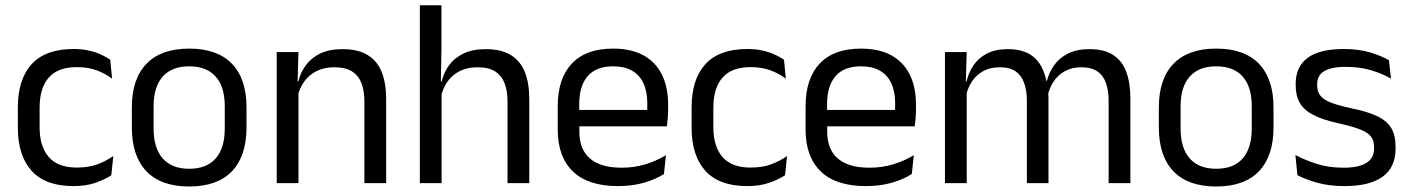

<svg xmlns="http://www.w3.org/2000/svg" viewBox="-20 -682 5250 715"><path d="M254 11Q149 11 97.8 -45.8Q46.5 -102.5 46.5 -206.5V-282.5Q46.5 -387 98 -443.2Q149.5 -499.5 254 -499.5Q285 -499.5 310.5 -493.8Q336 -488 356.2 -478.8Q376.5 -469.5 390.5 -459.5L397.5 -389Q374 -407 341.8 -419.5Q309.5 -432 266 -432Q196 -432 161.8 -393.2Q127.5 -354.5 127.5 -280.5V-208.5Q127.5 -136 161.8 -97Q196 -58 266 -58Q311 -58 343.8 -70.5Q376.5 -83 402 -101L394.5 -29.5Q372.5 -14.5 337 -1.8Q301.5 11 254 11Z M684.5 12.5Q579.5 12.5 525.2 -44.2Q471 -101 471 -207.5V-282Q471 -388 525.5 -444.5Q580 -501 684.5 -501Q789.5 -501 843.8 -444.5Q898 -388 898 -282V-207.5Q898 -101 843.8 -44.2Q789.5 12.5 684.5 12.5ZM684.5 -53.5Q749.5 -53.5 783.2 -92Q817 -130.5 817 -203V-286.5Q817 -358.5 783.2 -396.8Q749.5 -435 684.5 -435Q620 -435 586 -396.8Q552 -358.5 552 -286.5V-203Q552 -130.5 586 -92Q620 -53.5 684.5 -53.5Z M1418 0H1337V-303.5Q1337 -343 1326.2 -371.5Q1315.5 -400 1291.2 -415.8Q1267 -431.5 1225 -431.5Q1186.5 -431.5 1158.2 -417Q1130 -402.5 1112.5 -377.8Q1095 -353 1088 -321.5L1073.5 -379H1091Q1099 -412 1119 -439.2Q1139 -466.5 1172.8 -482.8Q1206.5 -499 1255.5 -499Q1313.5 -499 1349.2 -477Q1385 -455 1401.5 -413.8Q1418 -372.5 1418 -312.5ZM1091.5 0H1010.5V-488H1091.5L1088 -371L1091.5 -366.5Z M1951 0H1870V-303.5Q1870 -343 1859.2 -371.5Q1848.5 -400 1824.2 -415.8Q1800 -431.5 1758 -431.5Q1719.5 -431.5 1691.5 -417Q1663.5 -402.5 1646.2 -377.8Q1629 -353 1622 -321.5L1604 -379H1625Q1632.5 -412 1652.5 -439.2Q1672.5 -466.5 1706.2 -482.8Q1740 -499 1788.5 -499Q1846.5 -499 1882.2 -477Q1918 -455 1934.5 -413.8Q1951 -372.5 1951 -312.5ZM1624.5 0H1543.5V-662.5H1624V-503.5L1621.5 -363.5L1624.5 -357Z M2281.5 11Q2170 11 2113.5 -43.5Q2057 -98 2057 -199.5V-286.5Q2057 -389.5 2109.5 -445.2Q2162 -501 2263 -501Q2331 -501 2376.5 -475.8Q2422 -450.5 2445 -404Q2468 -357.5 2468 -293V-275Q2468 -259 2466.8 -243Q2465.5 -227 2463.5 -211.5H2389Q2390 -235.5 2390.2 -257Q2390.5 -278.5 2390.5 -296.5Q2390.5 -341 2376.2 -371.8Q2362 -402.5 2333.8 -418.8Q2305.5 -435 2263 -435Q2200 -435 2168.5 -398.5Q2137 -362 2137 -294V-247.5L2137.5 -237.5V-191Q2137.5 -160.5 2146.5 -136Q2155.5 -111.5 2174.8 -93.8Q2194 -76 2223.8 -66.8Q2253.5 -57.5 2294.5 -57.5Q2342 -57.5 2383 -70Q2424 -82.5 2460 -104L2452.5 -34Q2420 -13.5 2377 -1.2Q2334 11 2281.5 11ZM2446.5 -211.5H2099.5V-272.5H2446.5Z M2763 11Q2658 11 2606.8 -45.8Q2555.5 -102.5 2555.5 -206.5V-282.5Q2555.5 -387 2607 -443.2Q2658.5 -499.5 2763 -499.5Q2794 -499.5 2819.5 -493.8Q2845 -488 2865.2 -478.8Q2885.5 -469.5 2899.5 -459.5L2906.5 -389Q2883 -407 2850.8 -419.5Q2818.5 -432 2775 -432Q2705 -432 2670.8 -393.2Q2636.5 -354.5 2636.5 -280.5V-208.5Q2636.5 -136 2670.8 -97Q2705 -58 2775 -58Q2820 -58 2852.8 -70.5Q2885.5 -83 2911 -101L2903.5 -29.5Q2881.5 -14.5 2846 -1.8Q2810.5 11 2763 11Z M3204.5 11Q3093 11 3036.5 -43.5Q2980 -98 2980 -199.5V-286.5Q2980 -389.5 3032.5 -445.2Q3085 -501 3186 -501Q3254 -501 3299.5 -475.8Q3345 -450.5 3368 -404Q3391 -357.5 3391 -293V-275Q3391 -259 3389.8 -243Q3388.5 -227 3386.5 -211.5H3312Q3313 -235.5 3313.2 -257Q3313.5 -278.5 3313.5 -296.5Q3313.5 -341 3299.2 -371.8Q3285 -402.5 3256.8 -418.8Q3228.5 -435 3186 -435Q3123 -435 3091.5 -398.5Q3060 -362 3060 -294V-247.5L3060.5 -237.5V-191Q3060.5 -160.5 3069.5 -136Q3078.5 -111.5 3097.8 -93.8Q3117 -76 3146.8 -66.8Q3176.5 -57.5 3217.5 -57.5Q3265 -57.5 3306 -70Q3347 -82.5 3383 -104L3375.5 -34Q3343 -13.5 3300 -1.2Q3257 11 3204.5 11ZM3369.5 -211.5H3022.5V-272.5H3369.5Z M4189.5 0H4108.5V-305.5Q4108.5 -344 4098.8 -372.2Q4089 -400.5 4066.8 -416Q4044.5 -431.5 4007 -431.5Q3971.5 -431.5 3945.5 -417Q3919.5 -402.5 3903.5 -378.2Q3887.5 -354 3881 -323L3868.5 -380.5H3878.5Q3886.5 -412 3905.5 -439Q3924.5 -466 3957 -482.5Q3989.5 -499 4037.5 -499Q4092 -499 4125.2 -477.5Q4158.5 -456 4174 -414.8Q4189.5 -373.5 4189.5 -314.5ZM3580 0H3499V-488H3580L3576.5 -371L3580 -366ZM3884.5 0H3804V-305.5Q3804 -344 3794.2 -372.2Q3784.5 -400.5 3762.5 -416Q3740.5 -431.5 3703 -431.5Q3667 -431.5 3641 -417Q3615 -402.5 3599 -377.8Q3583 -353 3576.5 -321.5L3561.5 -379H3579.5Q3587 -412 3605.5 -439.2Q3624 -466.5 3655.8 -482.8Q3687.5 -499 3733 -499Q3800.5 -499 3835.8 -464Q3871 -429 3880 -362Q3882.5 -352 3883.5 -340.2Q3884.5 -328.5 3884.5 -317Z M4509 12.5Q4404 12.5 4349.8 -44.2Q4295.5 -101 4295.5 -207.5V-282Q4295.5 -388 4350 -444.5Q4404.5 -501 4509 -501Q4614 -501 4668.2 -444.5Q4722.5 -388 4722.5 -282V-207.5Q4722.5 -101 4668.2 -44.2Q4614 12.5 4509 12.5ZM4509 -53.5Q4574 -53.5 4607.8 -92Q4641.5 -130.5 4641.5 -203V-286.5Q4641.5 -358.5 4607.8 -396.8Q4574 -435 4509 -435Q4444.5 -435 4410.5 -396.8Q4376.5 -358.5 4376.5 -286.5V-203Q4376.5 -130.5 4410.5 -92Q4444.5 -53.5 4509 -53.5Z M4987.5 11Q4928.5 11 4884.5 -1.8Q4840.5 -14.5 4811.5 -29.5L4804 -104.5Q4840.5 -85.5 4884.2 -71.5Q4928 -57.5 4983.5 -57.5Q5040 -57.5 5068.5 -75.5Q5097 -93.5 5097 -129V-134.5Q5097 -157.5 5086.2 -172.5Q5075.5 -187.5 5047.5 -199Q5019.5 -210.5 4968 -222Q4906.5 -235.5 4871 -253.8Q4835.5 -272 4820.2 -299Q4805 -326 4805 -365V-369.5Q4805 -433.5 4849.5 -466.5Q4894 -499.5 4983.5 -499.5Q5041 -499.5 5083.2 -486.5Q5125.5 -473.5 5152.5 -457.5L5160 -389Q5127.5 -408 5085.5 -420.5Q5043.5 -433 4991 -433Q4953 -433 4929.5 -425.2Q4906 -417.5 4895.5 -403.2Q4885 -389 4885 -369V-365Q4885 -343 4895.5 -327.8Q4906 -312.5 4933.2 -301.2Q4960.5 -290 5009 -279.5Q5071.5 -267 5108.2 -249.5Q5145 -232 5161 -205.2Q5177 -178.5 5177 -136.5V-128Q5177 -59 5129 -24Q5081 11 4987.5 11Z"/></svg>

Font: Anek Malayalam Medium
Style: Regular
Weight: 400
Version: Version 1.003